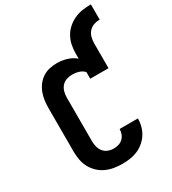

<svg xmlns="http://www.w3.org/2000/svg" viewBox="-226 -1074 1077 1201"><g transform="rotate(-30 312.5 -473.5)"><path d="M298 8Q268 8 238 3Q208 -2 181 -14.5Q154 -27 132 -48Q110 -69 96 -95Q82 -121 76.5 -151Q71 -181 71 -210V-525Q71 -552 74.5 -579Q78 -606 87.5 -631.5Q97 -657 113.5 -679Q130 -701 152.5 -716Q175 -731 202 -737Q229 -743 256 -743Q292 -743 327 -732.5Q362 -722 389 -699V-735Q389 -766 395 -796Q401 -826 416 -853Q431 -880 454.5 -900.5Q478 -921 505.5 -933.5Q533 -946 563.5 -950.5Q594 -955 625 -955V-845Q603 -845 582.5 -838Q562 -831 547.5 -815Q533 -799 527 -778Q521 -757 521 -735V-554H389V-602Q381 -611 371 -617Q361 -623 349.5 -626.5Q338 -630 326.5 -631.5Q315 -633 303 -633Q282 -633 261.5 -626Q241 -619 227.5 -603Q214 -587 208.5 -566.5Q203 -546 203 -525V-210Q203 -190 208 -170Q213 -150 225.5 -134Q238 -118 257.5 -110Q277 -102 298 -102Q316 -102 333.5 -107Q351 -112 364.5 -124.5Q378 -137 384.5 -154.5Q391 -172 391 -190Q391 -190 391 -190Q391 -190 391 -190Q391 -190 391 -190Q391 -190 391 -190H523Q523 -190 523 -190Q523 -190 523 -190Q523 -161 515.5 -133.5Q508 -106 493 -82.5Q478 -59 456 -40.5Q434 -22 408 -11Q382 0 354 4Q326 8 298 8Z"/></g></svg>

Font: Iosevka Custom XBdEx
Style: Regular
Weight: 800
Width: 7
Monospace: yes
Designer: Belleve Invis
Foundry: Belleve Invis
Version: Version 11.2.4; ttfautohint (v1.8.4)